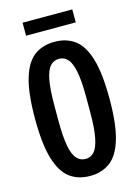

<svg xmlns="http://www.w3.org/2000/svg" viewBox="-130 -933 728 1015"><g transform="rotate(-15 234.0 -425.5)"><path d="M234 12Q169 12 123.5 -22Q78 -56 54 -136.5Q30 -217 30 -355Q30 -495 54 -575Q78 -655 123.5 -688.5Q169 -722 234 -722Q299 -722 344.5 -688.5Q390 -655 414 -575Q438 -495 438 -355Q438 -217 414 -136.5Q390 -56 344.5 -22Q299 12 234 12ZM234 -81Q262 -81 281 -101.5Q300 -122 310.5 -173Q321 -224 321 -314V-397Q321 -487 310.5 -537.5Q300 -588 281 -608.5Q262 -629 234 -629Q206 -629 186.5 -608.5Q167 -588 157 -537.5Q147 -487 147 -397V-314Q147 -224 157 -173.5Q167 -123 186.5 -102Q206 -81 234 -81ZM98 -792V-863H370V-792Z"/></g></svg>

Font: Special Gothic Condensed Medium
Style: Regular
Weight: 500
Width: 3
Designer: Alistair McCready
Foundry: Monolith
Version: Version 1.000; ttfautohint (v1.8.4.7-5d5b)